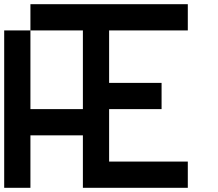

<svg xmlns="http://www.w3.org/2000/svg" viewBox="-20 -895 1040 915"><path d="M125 -875H875V-750H500V-500H750V-375H500V-125H875V0H375V-250H125V0H0V-750H125V-375H375V-750H125Z"/></svg>

Font: Pixel Operator Mono 8
Style: Regular
Weight: 400
Monospace: yes
Designer: Jayvee Enaguas (HarvettFox96)
Foundry: The Grandoplex Project
Version: Version 1.5.0 (October 25, 2015)